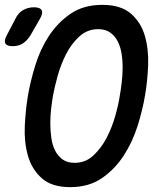

<svg xmlns="http://www.w3.org/2000/svg" viewBox="-71 -760 691 790"><path d="M54 -614Q40 -592 22.5 -581Q5 -570 -19 -570Q-43 -570 -49 -581.5Q-55 -593 -43 -615L-8 -682Q4 -707 24 -718.5Q44 -730 69 -730Q94 -730 100.5 -718Q107 -706 93 -682ZM236 -90Q281 -90 313.5 -120.5Q346 -151 368 -193.5Q390 -236 403.5 -284Q417 -332 422 -367Q426 -389 429.5 -418Q433 -447 433.5 -477.5Q434 -508 429.5 -537.5Q425 -567 413.5 -589.5Q402 -612 382.5 -626Q363 -640 333 -640Q288 -640 255 -609.5Q222 -579 200.5 -536.5Q179 -494 166 -447Q153 -400 147 -366Q143 -343 139.5 -313.5Q136 -284 136 -253.5Q136 -223 140 -193.5Q144 -164 155.5 -141Q167 -118 186.5 -104Q206 -90 236 -90ZM218 10Q142 10 101 -26.5Q60 -63 44 -119Q28 -175 31 -241Q34 -307 44 -367Q54 -425 74 -490.5Q94 -556 130 -611.5Q166 -667 219.5 -703.5Q273 -740 350 -740Q426 -740 467.5 -704Q509 -668 525 -612.5Q541 -557 538.5 -492Q536 -427 526 -369Q516 -308 495 -241.5Q474 -175 437.5 -119Q401 -63 347.5 -26.5Q294 10 218 10Z"/></svg>

Font: Maple Mono NL Medium
Style: Italic
Weight: 500
Italic angle: -10°
Monospace: yes
Designer: subframe7536
Version: Version 7.000